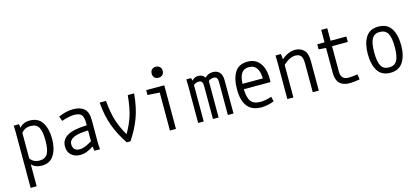

<svg xmlns="http://www.w3.org/2000/svg" viewBox="-64 -1153 4065 1860"><g transform="rotate(-15 1969.0 -223.0)"><path d="M385.7 -218.8Q385.7 -121.1 346.2 -56.6Q306.6 7.8 222.7 7.8Q160.2 7.8 122.1 -32.2V187.5H61.5V-375L59.6 -437.5H112.3L117.2 -400.4Q154.3 -445.3 220.7 -445.3Q306.6 -445.3 346.2 -381.3Q385.7 -317.4 385.7 -218.8ZM319.3 -218.8Q319.3 -312.5 295.9 -352.1Q272.5 -391.6 215.8 -391.6Q154.3 -391.6 122.1 -346.7V-90.8Q155.3 -45.9 215.8 -45.9Q271.5 -45.9 295.4 -86.4Q319.3 -127 319.3 -218.8Z M751 0 745.1 -44.9Q710 -21.5 677.2 -8.8Q644.5 3.9 607.4 3.9Q556.6 3.9 521.5 -26.9Q486.3 -57.6 486.3 -114.3Q486.3 -181.6 547.9 -217.8Q609.4 -253.9 743.2 -257.8V-283.2Q743.2 -341.8 722.2 -364.3Q701.2 -386.7 651.4 -386.7Q601.6 -386.7 524.4 -360.4L507.8 -408.2Q585.9 -442.4 655.3 -442.4Q727.5 -442.4 765.6 -407.7Q803.7 -373 803.7 -296.9V-62.5L807.6 0ZM617.2 -50.8Q646.5 -50.8 675.3 -62.5Q704.1 -74.2 743.2 -97.7V-206.1Q639.6 -203.1 595.2 -181.2Q550.8 -159.2 550.8 -117.2Q550.8 -85.9 567.4 -68.4Q584 -50.8 617.2 -50.8Z M1266.6 -437.5Q1254.9 -299.8 1216.8 -197.8Q1178.7 -95.7 1112.3 2H1075.2Q1008.8 -95.7 970.7 -197.8Q932.6 -299.8 920.9 -437.5H984.4Q996.1 -313.5 1021 -234.9Q1045.9 -156.2 1093.8 -75.2Q1141.6 -156.2 1166.5 -234.9Q1191.4 -313.5 1203.1 -437.5Z M1508.8 -380.9 1387.7 -388.7V-437.5H1569.3V0H1508.8ZM1535.2 -632.8Q1558.6 -632.8 1574.7 -618.2Q1590.8 -603.5 1590.8 -577.1Q1590.8 -550.8 1574.7 -536.6Q1558.6 -522.5 1535.2 -522.5Q1511.7 -522.5 1496.1 -536.6Q1480.5 -550.8 1480.5 -577.1Q1480.5 -603.5 1496.1 -618.2Q1511.7 -632.8 1535.2 -632.8Z M2146.5 -334V0H2089.8V-330.1Q2089.8 -357.4 2080.6 -371.1Q2071.3 -384.8 2048.8 -384.8Q2020.5 -384.8 1997.1 -366.2V0H1940.4V-331.1Q1940.4 -358.4 1931.2 -372.1Q1921.9 -385.7 1899.4 -385.7Q1886.7 -385.7 1872.6 -380.4Q1858.4 -375 1847.7 -366.2V0H1792V-374L1790 -437.5H1838.9L1843.8 -410.2Q1872.1 -440.4 1910.2 -440.4Q1953.1 -440.4 1975.6 -405.3Q2007.8 -439.5 2054.7 -439.5Q2097.7 -439.5 2122.1 -413.1Q2146.5 -386.7 2146.5 -334Z M2572.3 -232.4Q2572.3 -211.9 2571.3 -201.2H2303.7Q2305.7 -116.2 2334 -78.6Q2362.3 -41 2429.7 -41Q2476.6 -41 2541 -61.5L2552.7 -13.7Q2490.2 12.7 2423.8 12.7Q2239.3 12.7 2239.3 -218.8Q2239.3 -323.2 2278.8 -386.7Q2318.4 -450.2 2406.2 -450.2Q2485.4 -450.2 2528.8 -393.1Q2572.3 -335.9 2572.3 -232.4ZM2304.7 -254.9H2508.8Q2504.9 -395.5 2406.2 -395.5Q2357.4 -395.5 2333 -362.3Q2308.6 -329.1 2304.7 -254.9Z M3002 -294.9V0H2941.4V-289.1Q2941.4 -341.8 2924.8 -364.3Q2908.2 -386.7 2868.2 -386.7Q2811.5 -386.7 2747.1 -326.2V0H2686.5V-369.1L2684.6 -437.5H2739.3L2745.1 -382.8Q2773.4 -409.2 2808.6 -425.3Q2843.8 -441.4 2879.9 -441.4Q2933.6 -441.4 2967.8 -408.2Q3002 -375 3002 -294.9Z M3237.3 -437.5H3395.5V-382.8H3237.3V-127.9Q3237.3 -88.9 3255.4 -67.9Q3273.4 -46.9 3315.4 -46.9Q3354.5 -46.9 3404.3 -55.7L3412.1 -2.9Q3355.5 7.8 3310.5 7.8Q3244.1 7.8 3210.4 -26.4Q3176.8 -60.5 3176.8 -132.8V-381.8L3103.5 -386.7V-437.5H3176.8V-562.5H3237.3Z M3551.8 -218.8Q3551.8 -323.2 3591.3 -386.7Q3630.9 -450.2 3718.8 -450.2Q3806.6 -450.2 3846.7 -386.7Q3886.7 -323.2 3886.7 -218.8Q3886.7 -115.2 3845.7 -51.3Q3804.7 12.7 3718.8 12.7Q3630.9 12.7 3591.3 -50.8Q3551.8 -114.3 3551.8 -218.8ZM3822.3 -218.8Q3822.3 -313.5 3797.9 -355Q3773.4 -396.5 3718.8 -396.5Q3664.1 -396.5 3640.1 -355Q3616.2 -313.5 3616.2 -218.8Q3616.2 -123 3640.1 -82Q3664.1 -41 3718.8 -41Q3773.4 -41 3797.9 -82Q3822.3 -123 3822.3 -218.8Z"/></g></svg>

Font: Sudo Light
Style: Regular
Weight: 300
Monospace: yes
Designer: Jens Kutilek
Foundry: Jens Kutilek
Version: Version 0.040